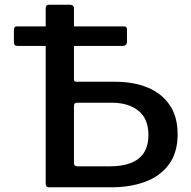

<svg xmlns="http://www.w3.org/2000/svg" viewBox="-20 -795 809 815"><path d="M734 -225Q734 -147 697 -97Q660 -47 596.5 -23.5Q533 0 454 0H187Q174 0 174 -15V-760Q174 -768 177.5 -771.5Q181 -775 189 -775H276Q294 -775 294 -758V-458Q294 -448 304 -448H468Q547 -448 606.5 -423.5Q666 -399 700 -349.5Q734 -300 734 -225ZM610 -222Q610 -291 567.5 -325Q525 -359 454 -359H305Q294 -359 294 -344V-103Q294 -89 309 -89H447Q497 -89 533.5 -102.5Q570 -116 590 -145.5Q610 -175 610 -222ZM519 -670V-618Q519 -600 498 -600H56Q46 -600 42.5 -604Q39 -608 39 -616V-668Q39 -683 51 -683H507Q519 -683 519 -670Z"/></svg>

Font: Libre Franklin Medium
Style: Regular
Weight: 500
Designer: Pablo Impallari, Rodrigo Fuenzalida, Nhung Nguyen
Foundry: Impallari Type
Version: Version 3.000